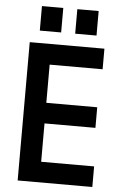

<svg xmlns="http://www.w3.org/2000/svg" viewBox="-61 -979 651 1022"><g transform="rotate(5 264.0 -468.0)"><path d="M73 -739H472V-629H189V-425H461V-315H189V-110H472V0H73ZM121 -936H235V-805H121ZM310 -936H424V-805H310Z"/></g></svg>

Font: Involve SemiBold
Style: Regular
Weight: 600
Designer: Stefan Peev
Foundry: Context Ltd.
Version: Version 1.001